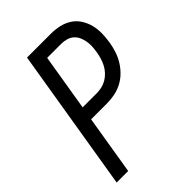

<svg xmlns="http://www.w3.org/2000/svg" viewBox="-215 -832 930 930"><g transform="rotate(-45 250.0 -367.5)"><path d="M24 0 145 -735H310Q339 -735 367 -728.5Q395 -722 418 -707Q441 -692 456 -668.5Q471 -645 478 -618Q485 -591 484.5 -561.5Q484 -532 479 -502Q475 -477 466.5 -451Q458 -425 443.5 -401.5Q429 -378 409 -358.5Q389 -339 364.5 -326.5Q340 -314 313.5 -309Q287 -304 261 -304H153L103 0ZM165 -374H261Q279 -374 296.5 -378Q314 -382 330 -391.5Q346 -401 359 -415Q372 -429 380.5 -445.5Q389 -462 394 -479Q399 -496 402 -514Q405 -532 406 -550Q407 -568 404 -585Q401 -602 394 -617.5Q387 -633 374.5 -644Q362 -655 345 -660Q328 -665 310 -665H213Z"/></g></svg>

Font: Iosevka Term Curly Oblique
Style: Regular
Weight: 400
Italic angle: -9°
Designer: Belleve Invis
Foundry: Belleve Invis
Version: Version 32.3.0